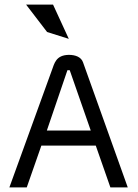

<svg xmlns="http://www.w3.org/2000/svg" viewBox="-20 -820 602 840"><path d="M281 -650 212 -800H94L186 -680ZM539 0 343 -548C335 -570 311 -580 281 -580C224 -579 218 -542 207 -513L21 0H97L161 -183H399L463 0ZM185 -249 275 -513H285L377 -249Z"/></svg>

Font: Charger
Style: Regular
Weight: 400
Designer: Jasper
Foundry: Cannot Into Space Fonts
Version: Version 0.98